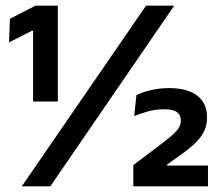

<svg xmlns="http://www.w3.org/2000/svg" viewBox="-20 -659 774 679"><path d="M184.5 -300H97V-550H92.5L12 -509L15 -592.5L105.5 -639H184.5ZM158 0H57L496.5 -639H596ZM715.5 0H451.5V-75L549 -149Q570 -165 586 -178.5Q602 -192 610.8 -204.8Q619.5 -217.5 619.5 -231.5V-234.5Q619.5 -252 606 -262.2Q592.5 -272.5 559.5 -272.5Q530 -272.5 503.2 -265Q476.5 -257.5 454.5 -248.5L462.5 -322.5Q482.5 -333 513.2 -340.2Q544 -347.5 577.5 -347.5Q643.5 -347.5 677.8 -320.5Q712 -293.5 712 -246.5V-242Q712 -216 702 -195.2Q692 -174.5 673.2 -155.8Q654.5 -137 626 -116.5L571 -77V-61L530 -73.5H715.5Z"/></svg>

Font: Anek Devanagari SemiBold
Style: Regular
Weight: 600
Designer: Kailash Malviya (Devanagari) & Yesha Goshar (Latin)
Foundry: Ek Type
Version: Version 1.003